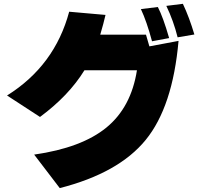

<svg xmlns="http://www.w3.org/2000/svg" viewBox="-20 -885 1040 996"><path d="M16.6 -389.6Q263.7 -543.9 338.9 -824.2L527.3 -807.6Q517.6 -764.6 500 -705.1H737.3Q749 -666 754.9 -644.5L906.2 -672.9Q876 -331.1 735.8 -159.2Q595.7 12.7 290 90.8L157.2 -83Q403.3 -118.2 531.7 -223.1Q660.2 -328.1 690.4 -520.5H418Q336.9 -388.7 187.5 -278.3ZM710.9 -837.9 798.8 -848.6Q826.2 -795.9 857.4 -687.5L768.6 -670.9Q741.2 -773.4 710.9 -837.9ZM842.8 -854.5 928.7 -865.2Q961.9 -794.9 988.3 -706.1L901.4 -691.4Q879.9 -777.3 842.8 -854.5Z"/></svg>

Font: GenEi M Gothic v2 Black
Style: Regular
Weight: 900
Version: Version 2.0